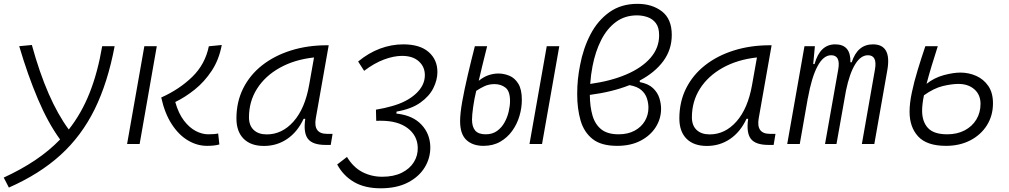

<svg xmlns="http://www.w3.org/2000/svg" viewBox="-47 -762 5341 1016"><path d="M0 230.5 -27.3 177.7Q64.9 135.3 138.9 85.7Q212.9 36.1 271 -23.9Q207 -111.8 153.6 -237.8Q100.1 -363.8 54.7 -517.6L121.6 -523.9Q201.7 -232.4 316.9 -76.7Q384.3 -162.1 427.2 -270.5Q470.2 -378.9 493.7 -517.6H559.6Q523.4 -325.2 453.9 -183.8Q384.3 -42.5 273.2 58.3Q162.1 159.2 0 230.5Z M1048.3 9.8Q995.6 9.8 947 -19.3Q898.4 -48.3 861.6 -105.2Q824.7 -162.1 806.2 -246.1Q902.3 -289.1 970.5 -355.5Q1038.6 -421.9 1058.1 -517.1L1126.5 -523.9Q1111.8 -445.3 1073 -387Q1034.2 -328.6 983.2 -287.8Q932.1 -247.1 880.4 -222.2Q897.5 -161.6 926.3 -124Q955.1 -86.4 988.8 -68.8Q1022.5 -51.3 1054.7 -51.3Q1088.4 -51.3 1107.4 -55.7L1113.8 2.4Q1100.1 6.3 1083.7 8.1Q1067.4 9.8 1048.3 9.8ZM625.5 0 716.8 -517.6H782.7L691.9 0Z M1349.6 10.3Q1280.3 10.3 1242.2 -27.8Q1204.1 -65.9 1204.1 -135.3Q1204.1 -223.1 1240 -294.7Q1275.9 -366.2 1340.8 -417Q1405.8 -467.8 1493.2 -495.1Q1580.6 -522.5 1683.1 -522.5H1692.4L1624 -135.7Q1609.9 -53.7 1683.6 -53.7H1712.9L1703.1 4.9H1676.3Q1606.9 4.9 1582.3 -27.6Q1557.6 -60.1 1568.4 -133.3H1559.6Q1527.3 -64 1472.9 -26.9Q1418.5 10.3 1349.6 10.3ZM1364.7 -50.8Q1445.8 -50.8 1506.3 -119.1Q1566.9 -187.5 1588.9 -312.5L1614.7 -458Q1511.7 -446.8 1434.1 -403.6Q1356.4 -360.4 1313.5 -293Q1270.5 -225.6 1270.5 -141.1Q1270.5 -98.1 1295.4 -74.5Q1320.3 -50.8 1364.7 -50.8Z M1967.3 234.4Q1883.3 234.4 1826.4 201.2Q1769.5 168 1737.3 108.4L1789.1 68.4Q1821.8 123 1870.1 148.2Q1918.5 173.3 1975.6 173.3Q2036.1 173.3 2078.6 152.3Q2121.1 131.3 2143.1 95.9Q2165 60.5 2163.6 18.1Q2161.6 -44.9 2109.9 -84Q2058.1 -123 1969.2 -123Q1965.8 -123 1959.7 -123Q1953.6 -123 1943.8 -122.6L1942.4 -181.6Q1993.2 -190.4 2025.9 -200.2Q2105 -221.7 2153.1 -265.6Q2201.2 -309.6 2201.2 -364.3Q2201.2 -408.7 2169.2 -437.5Q2137.2 -466.3 2080.6 -466.3Q2036.6 -466.3 1984.9 -447Q1933.1 -427.7 1879.9 -387.2L1848.1 -436.5Q1903.8 -482.4 1964.4 -504.9Q2024.9 -527.3 2086.9 -527.3Q2174.8 -527.3 2221.2 -486.8Q2267.6 -446.3 2267.6 -380.9Q2267.6 -338.9 2246.1 -295.7Q2224.6 -252.4 2177.2 -218.8Q2129.9 -185.1 2051.3 -171.4L2050.8 -160.6L2057.6 -160.2Q2138.7 -149.9 2183.3 -102.3Q2228 -54.7 2230 13.2Q2231.4 72.3 2201.2 122.6Q2170.9 172.9 2111.8 203.6Q2052.7 234.4 1967.3 234.4Z M2511.2 9.8Q2454.6 9.8 2421.1 -21.2Q2387.7 -52.2 2387.7 -121.1Q2387.7 -161.1 2398.9 -224.4Q2410.2 -287.6 2428 -363.5Q2445.8 -439.5 2465.8 -517.6H2530.8Q2515.6 -458.5 2504.6 -412.1Q2493.7 -365.7 2486.3 -334.5Q2513.7 -356.4 2539.6 -364.7Q2565.4 -373 2590.3 -373Q2619.6 -373 2648.2 -361.3Q2676.8 -349.6 2695.6 -319.3Q2714.4 -289.1 2714.4 -233.4Q2714.4 -190.9 2701.7 -147.9Q2689 -105 2663.3 -69.3Q2637.7 -33.7 2599.9 -12Q2562 9.8 2511.2 9.8ZM2473.1 -281.2Q2462.9 -239.7 2456.8 -196.3Q2450.7 -152.8 2450.7 -129.4Q2450.7 -91.3 2467.5 -71.3Q2484.4 -51.3 2522.9 -51.3Q2558.6 -51.3 2583.3 -69.1Q2607.9 -86.9 2623 -114.5Q2638.2 -142.1 2645 -172.4Q2651.9 -202.6 2651.9 -227.5Q2651.9 -279.8 2627.7 -298.3Q2603.5 -316.9 2570.3 -316.9Q2540.5 -316.9 2517.3 -306.2Q2494.1 -295.4 2473.1 -281.2ZM2754.9 0 2846.2 -517.6H2912.6L2821.3 0Z M3338.4 -335.9V-327.6Q3384.3 -318.8 3408.7 -295.4Q3433.1 -272 3442.1 -242.9Q3451.2 -213.9 3451.2 -186.5Q3451.2 -133.8 3422.9 -89.1Q3394.5 -44.4 3342.5 -17.3Q3290.5 9.8 3218.8 9.8Q3133.8 9.8 3088.1 -26.9Q3042.5 -63.5 3024.9 -125.5Q3007.3 -187.5 3007.3 -263.2Q3007.3 -305.7 3011.2 -343Q3015.1 -380.4 3022.5 -417Q3039.1 -505.9 3077.4 -579.6Q3115.7 -653.3 3177.7 -697.5Q3239.7 -741.7 3326.2 -741.7Q3403.8 -741.7 3455.8 -701.7Q3507.8 -661.6 3507.8 -577.1Q3507.8 -500 3463.4 -439.2Q3418.9 -378.4 3338.4 -335.9ZM3076.2 -317.9Q3185.5 -333 3267.6 -368.2Q3349.6 -403.3 3395.3 -455.8Q3440.9 -508.3 3440.9 -575.2Q3440.9 -617.2 3423.3 -639.9Q3405.8 -662.6 3378.9 -671.6Q3352.1 -680.7 3323.7 -680.7Q3259.8 -680.7 3212.4 -645.8Q3165 -610.8 3134.3 -550.3Q3103.5 -489.7 3088.4 -411.6Q3079.6 -366.7 3076.2 -317.9ZM3284.2 -311.5Q3193.4 -275.4 3074.2 -259.8Q3074.7 -197.3 3088.4 -150.4Q3102.1 -103.5 3135 -77.4Q3168 -51.3 3226.1 -51.3Q3275.9 -51.3 3311.3 -70.6Q3346.7 -89.8 3365.5 -121.8Q3384.3 -153.8 3384.3 -191.9Q3384.3 -216.8 3376.2 -241.7Q3368.2 -266.6 3346.7 -285.4Q3325.2 -304.2 3284.2 -311.5Z M3693.4 10.3Q3624 10.3 3585.9 -27.8Q3547.9 -65.9 3547.9 -135.3Q3547.9 -223.1 3583.7 -294.7Q3619.6 -366.2 3684.6 -417Q3749.5 -467.8 3836.9 -495.1Q3924.3 -522.5 4026.9 -522.5H4036.1L3967.8 -135.7Q3953.6 -53.7 4027.3 -53.7H4056.6L4046.9 4.9H4020Q3950.7 4.9 3926 -27.6Q3901.4 -60.1 3912.1 -133.3H3903.3Q3871.1 -64 3816.7 -26.9Q3762.2 10.3 3693.4 10.3ZM3708.5 -50.8Q3789.6 -50.8 3850.1 -119.1Q3910.6 -187.5 3932.6 -312.5L3958.5 -458Q3855.5 -446.8 3777.8 -403.6Q3700.2 -360.4 3657.2 -293Q3614.3 -225.6 3614.3 -141.1Q3614.3 -98.1 3639.2 -74.5Q3664.1 -50.8 3708.5 -50.8Z M4265.1 -517.6 4256.3 -422.9H4263.2Q4292 -527.3 4372.6 -527.3Q4455.6 -527.3 4453.1 -432.6H4460Q4490.7 -527.3 4572.3 -527.3Q4672.4 -527.3 4648.4 -390.6L4579.6 0H4513.7L4583 -394.5Q4596.2 -469.7 4545.9 -469.7Q4507.8 -469.7 4478.3 -421.9Q4448.7 -374 4429.7 -282.7L4379.4 0H4318.8L4388.7 -394.5Q4401.9 -469.7 4351.1 -469.7Q4310.1 -469.7 4279.1 -411.6Q4248 -353.5 4228 -242.7V-244.1L4185.1 0H4118.7L4210 -517.6Z M4959 9.8Q4857.9 9.8 4812 -39.6Q4766.1 -88.9 4766.1 -170.9Q4766.1 -215.3 4778.1 -272.2Q4790 -329.1 4809.3 -392.3Q4828.6 -455.6 4849.6 -517.6H4915.5Q4898.4 -464.8 4883.1 -414.1Q4867.7 -363.3 4856 -318.4Q4896.5 -350.6 4947 -364.3Q4997.6 -377.9 5035.2 -377.9Q5079.1 -377.9 5118.4 -360.6Q5157.7 -343.3 5182.6 -307.4Q5207.5 -271.5 5207.5 -215.3Q5207.5 -149.9 5175.3 -98.9Q5143.1 -47.9 5086.9 -19Q5030.8 9.8 4959 9.8ZM4842.3 -257.8Q4837.4 -234.9 4835 -214.1Q4832.5 -193.4 4832.5 -176.3Q4832.5 -118.2 4863.5 -84.7Q4894.5 -51.3 4965.3 -51.3Q5017.6 -51.3 5057.4 -72Q5097.2 -92.8 5119.4 -129.4Q5141.6 -166 5141.6 -212.4Q5141.6 -260.7 5109.1 -289.3Q5076.7 -317.9 5024.9 -317.9Q4988.8 -317.9 4941.9 -306.6Q4895 -295.4 4842.3 -257.8Z"/></svg>

Font: Cascadia Code PL Light
Style: Italic
Weight: 300
Italic angle: -10°
Monospace: yes
Designer: Aaron Bell
Foundry: Saja Typeworks
Version: Version 2404.023; ttfautohint (v1.8.4)